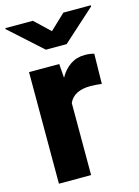

<svg xmlns="http://www.w3.org/2000/svg" viewBox="-116 -814 634 878"><g transform="rotate(-15 201.5 -375.0)"><path d="M361.3 -532.2 358.9 -390.1Q348.6 -391.6 333.3 -392.8Q317.9 -394 306.6 -394Q227.1 -394 203.6 -341.3V0H51.3V-528.3H194.3L199.2 -461.9Q218.8 -497.6 248.5 -517.8Q278.3 -538.1 316.9 -538.1Q342.3 -538.1 361.3 -532.2ZM128.9 -750.5 201.2 -682.1 273.4 -750.5H403.3V-745.1L250.5 -607.4H152.3L-1.5 -746.1V-750.5Z"/></g></svg>

Font: Vazirmatn RD UI ExtraBold
Style: Regular
Weight: 800
Designer: Saber Rastikerdar
Foundry: Saber Rastikerdar
Version: Version 33.003